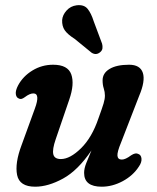

<svg xmlns="http://www.w3.org/2000/svg" viewBox="-20 -712 606 743"><path d="M514.5 -116.5Q526 -113 527.5 -98.5Q529 -84 517.5 -67.5Q495 -32.5 455 -11Q415 10.5 373.5 10.5Q305.5 10.5 305.5 -43Q305.5 -60 313.8 -80.8Q322 -101.5 334 -130Q281.5 -52.5 224 -21Q166.5 10.5 116 10.5Q55.5 10.5 46.2 -34.8Q37 -80 63.5 -150.5L115 -292Q136.5 -350.5 109 -350.5Q95 -350.5 76 -336Q61.5 -325 52.5 -331Q43 -334.5 41.2 -348Q39.5 -361.5 50 -381.5Q69 -417 105.5 -439.2Q142 -461.5 185.5 -461.5Q242.5 -461.5 255.8 -424.2Q269 -387 248 -326.5L195.5 -173Q182 -134 186.2 -115.2Q190.5 -96.5 215.5 -96.5Q251 -96.5 293.5 -138.2Q336 -180 361 -254Q375.5 -294 380.8 -311.5Q386 -329 386 -342Q386 -356 381.5 -369.8Q377 -383.5 377 -401Q377 -429 404 -445.2Q431 -461.5 479.5 -461.5Q522.5 -461.5 532.8 -430Q543 -398.5 518.5 -341L448.5 -160.5Q433 -123.5 434.5 -109Q436 -94.5 451.5 -94.5Q465.5 -94.5 487.5 -111Q504.5 -122 514.5 -116.5ZM342.5 -630 375 -543Q377.5 -534 376.5 -525.2Q375.5 -516.5 367.5 -510Q352 -497 334.5 -508L269 -561.5Q241.5 -579 230.5 -595Q219.5 -611 220.5 -634.5Q222 -654 237.5 -671.2Q253 -688.5 276.5 -691.5Q305 -695 319 -677.8Q333 -660.5 342.5 -630Z"/></svg>

Font: Fraunces 72pt SuperSoft SemiBold
Style: Italic
Weight: 600
Italic angle: -16°
Version: Version 1.000;[b76b70a41]